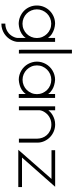

<svg xmlns="http://www.w3.org/2000/svg" viewBox="843 -1656 1066 2792"><g transform="rotate(90 1376.0 -260.0)"><path d="M589 -528V13Q589 33 582 58.5Q575 84 561 111Q547 138 525 163Q503 188 473.5 208Q444 228 406.5 240.5Q369 253 323 253V196Q359 196 389 186.5Q419 177 442 162Q465 147 482 127.5Q499 108 510 87.5Q521 67 526.5 47.5Q532 28 532 13V-102Q519 -82 503.5 -67.5Q488 -53 471 -42.5Q454 -32 437 -24.5Q420 -17 404 -12Q366 -1 328 1Q273 1 224 -19.5Q175 -40 138.5 -75Q102 -110 81 -158.5Q60 -207 60 -263Q60 -319 81 -367.5Q102 -416 138 -451.5Q174 -487 222 -507.5Q270 -528 325 -528Q363 -526 400 -515Q416 -510 433.5 -502.5Q451 -495 468.5 -484.5Q486 -474 502 -459Q518 -444 532 -425V-528ZM533 -263Q533 -306 516.5 -344Q500 -382 472 -410.5Q444 -439 406 -455.5Q368 -472 325 -472Q282 -472 243.5 -455.5Q205 -439 177 -410.5Q149 -382 132.5 -344Q116 -306 116 -263Q116 -220 132.5 -181.5Q149 -143 177 -115Q205 -87 243.5 -70.5Q282 -54 325 -54Q368 -54 406 -70.5Q444 -87 472 -115Q500 -143 516.5 -181.5Q533 -220 533 -263Z M705 -2Q703 -22 703 -43V-773H757V-42Q757 -22 759 -2Z M1404 -528V0H1347V-102Q1333 -82 1317 -67.5Q1301 -53 1284 -42.5Q1267 -32 1249.5 -24.5Q1232 -17 1216 -13Q1178 -2 1139 0Q1102 0 1068.5 -10Q1035 -20 1005.5 -37.5Q976 -55 952 -79.5Q928 -104 911.5 -133Q895 -162 885.5 -195.5Q876 -229 876 -264Q876 -299 885.5 -332.5Q895 -366 911.5 -395Q928 -424 952 -448.5Q976 -473 1005.5 -490.5Q1035 -508 1069 -518Q1103 -528 1140 -528Q1179 -526 1217 -515Q1233 -511 1250 -503.5Q1267 -496 1284.5 -485.5Q1302 -475 1318 -460.5Q1334 -446 1347 -427V-528ZM1349 -264Q1349 -307 1332.5 -345Q1316 -383 1288 -411.5Q1260 -440 1221.5 -456.5Q1183 -473 1140 -473Q1097 -473 1059 -456.5Q1021 -440 992.5 -411.5Q964 -383 947.5 -345Q931 -307 931 -264Q931 -221 947.5 -183Q964 -145 992.5 -116.5Q1021 -88 1059 -71.5Q1097 -55 1140 -55Q1183 -55 1221.5 -71.5Q1260 -88 1288 -116.5Q1316 -145 1332.5 -183Q1349 -221 1349 -264Z M1583 -430Q1593 -443 1611 -460Q1629 -477 1655.5 -492.5Q1682 -508 1715.5 -518.5Q1749 -529 1790 -529Q1842 -529 1889.5 -509.5Q1937 -490 1973.5 -455Q2010 -420 2032 -372.5Q2054 -325 2054 -271V-2H1996V-271Q1996 -305 1983.5 -341Q1971 -377 1945.5 -406.5Q1920 -436 1881 -455Q1842 -474 1790 -474Q1755 -474 1726 -464.5Q1697 -455 1674 -440Q1651 -425 1634 -406Q1617 -387 1605.5 -367.5Q1594 -348 1588.5 -329Q1583 -310 1583 -295V-223Q1583 -187 1583 -132Q1583 -77 1583 -2H1526V-529H1583Z M2696 -529 2271 -47H2700V7H2158L2582 -476H2164V-529Z"/></g></svg>

Font: LuenTai2017
Style: Regular
Weight: 400
Designer: LuenTai
Foundry: Microsoft Corpration
Version: Version 1.00 November 27, 2016, initial release